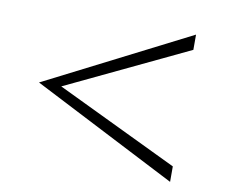

<svg xmlns="http://www.w3.org/2000/svg" viewBox="-70 -748 920 782"><g transform="rotate(10 390.0 -357.5)"><path d="M680 -53 84 -359 680 -662V-599L176 -359L680 -117Z"/></g></svg>

Font: Kaisei Decol Medium
Style: Regular
Weight: 500
Designer: Font-Kai, 金井和夫
Foundry: KAZUO KANAI
Version: Version 5.003